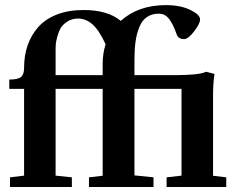

<svg xmlns="http://www.w3.org/2000/svg" viewBox="-20 -747 952 767"><path d="M20 0V-38.6L76.2 -45.4V-392.1H17.1V-429.2Q51.3 -429.2 63.7 -439.2Q76.2 -449.2 76.2 -476.1Q76.2 -524.4 90.3 -565.7Q104.5 -606.9 132.8 -638.9Q161.1 -670.9 207.3 -689Q253.4 -707 313.5 -707Q410.6 -707 462.4 -663.6Q532.2 -726.6 643.1 -726.6Q700.7 -726.6 740 -707.5Q779.3 -688.5 779.3 -669.4Q779.3 -652.8 755.6 -621.8Q731.9 -590.8 715.3 -590.8Q691.9 -590.8 685.1 -611.3Q672.9 -647.5 656.5 -669.9Q640.1 -692.4 614.3 -692.4Q585.9 -692.4 566.4 -678.5Q546.9 -664.6 536.4 -638.4Q525.9 -612.3 521.5 -581.1Q517.1 -549.8 517.1 -508.3V-446.8H677.2Q777.3 -446.8 803.2 -460.4L836.9 -451.7Q831.1 -416.5 831.1 -363.3V-44.9L883.8 -38.6V0H645.5V-38.6L705.1 -45.4V-392.1H517.1V-46.4L593.3 -38.6V0H335.4V-38.6L390.1 -44.9V-392.1H202.1V-45.4L267.1 -38.6V0ZM202.1 -553.7V-446.8H390.1V-490.7Q390.1 -533.7 401.9 -570.3Q375 -627.9 348.6 -650.4Q322.3 -672.9 292.5 -672.9Q267.6 -672.9 249.3 -661.1Q231 -649.4 222.4 -634.5Q213.9 -619.6 208.7 -599.9Q203.6 -580.1 202.9 -570.6Q202.1 -561 202.1 -553.7Z"/></svg>

Font: Elstob 8pt
Style: Bold
Weight: 700
Designer: Peter S. Baker
Version: Version 1.015